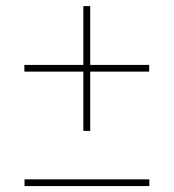

<svg xmlns="http://www.w3.org/2000/svg" viewBox="-20 -610 570 630"><path d="M253.5 -180.5V-590H276V-180.5ZM60.5 0.5V-21.5H470V0.5ZM60 -375V-397H469.5V-375Z"/></svg>

Font: BodoniModa 10 Custom
Style: Regular
Weight: 400
Designer: Owen Earl
Foundry: indestructible type
Version: Version 2.005